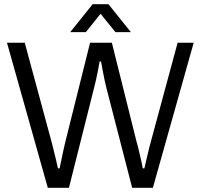

<svg xmlns="http://www.w3.org/2000/svg" viewBox="-20 -888 949 908"><path d="M206 0 13 -686H97L225 -213Q228 -201 233.5 -179Q239 -157 244.5 -134Q250 -111 254 -92H262Q265 -106 268.5 -123Q272 -140 275.5 -157Q279 -174 282.5 -189Q286 -204 288 -213L406 -686H509L627 -213Q631 -201 636 -179Q641 -157 646.5 -134Q652 -111 655 -92H663Q666 -106 670 -123Q674 -140 678 -156.5Q682 -173 685.5 -188.5Q689 -204 692 -213L820 -686H896L703 0H605L483 -473Q479 -488 474.5 -510Q470 -532 465.5 -555.5Q461 -579 458 -597H451Q448 -579 443.5 -555.5Q439 -532 434 -510Q429 -488 425 -473L306 0ZM312 -736 418 -868H493L599 -736H526L436 -847H475L386 -736Z"/></svg>

Font: Archivo SemiBold Light
Style: Regular
Weight: 300
Version: Version 2.001